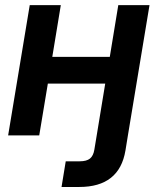

<svg xmlns="http://www.w3.org/2000/svg" viewBox="-20 -536 623 760"><path d="M293.9 204.1H223.6L240.2 102.5H295.4Q322.8 102.5 336.2 91.6Q349.6 80.6 353.5 56.2L362.8 0L396.5 -205.1H169.4L135.3 0H12.2L97.7 -515.6H220.7L187 -311H414.6L448.2 -515.6H571.8L486.3 0L476.6 59.6Q452.6 204.1 293.9 204.1Z"/></svg>

Font: Inter Display SemiBold
Style: Italic
Weight: 600
Italic angle: -9.39999°
Designer: Rasmus Andersson
Foundry: rsms
Version: Version 4.000;git-a52131595